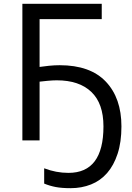

<svg xmlns="http://www.w3.org/2000/svg" viewBox="-20 -734 691 1004"><path d="M512 -714V-634H187V-384Q206 -387 235.5 -390Q265 -393 292 -393Q452 -393 533.5 -307Q615 -221 615 -73Q615 9 595 70Q575 131 540 171Q505 211 456 230.5Q407 250 349 250Q303 250 271.5 244Q240 238 211 226V146Q273 170 338 170Q521 170 521 -73Q521 -193 457.5 -253.5Q394 -314 277 -314Q257 -314 229.5 -311.5Q202 -309 187 -307V0H97V-714Z"/></svg>

Font: BC Sans
Style: Regular
Weight: 400
Designer: Monotype Design Team
Province of B.C.
Foundry: Monotype Imaging Inc.
Version: Version 2.000;GOOG;noto-source:20170915:90ef993387c0